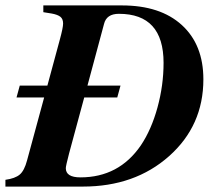

<svg xmlns="http://www.w3.org/2000/svg" viewBox="-51 -689 793 709"><path d="M109 -669H399Q541 -669 620.5 -596.5Q700 -524 700 -396Q700 -225 573.5 -112.5Q447 0 255 0H-31V-25Q5 -30 22 -44.5Q39 -59 49 -97L112 -329H10L22 -373H124L170 -543Q182 -587 182 -602Q182 -619 172 -627Q162 -635 140 -639L109 -644ZM260 -329 204 -122Q192 -76 192 -68Q192 -34 246 -34Q388 -34 469 -152Q508 -210 530.5 -292Q553 -374 553 -457Q553 -638 388 -638Q342 -638 333 -600L272 -373H394L382 -329Z"/></svg>

Font: STIX MathJax Latin
Style: Bold Italic
Weight: 700
Italic angle: -16.33°
Designer: MicroPress Inc., with final additions and corrections provided by Coen Hoffman, Elsevier (retired)
Version: Version 1.1.1